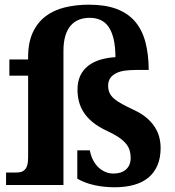

<svg xmlns="http://www.w3.org/2000/svg" viewBox="-20 -790 746 820"><path d="M100.1 -545.9Q100.1 -608.4 120.1 -651.4Q140.1 -694.3 175 -720.7Q210 -747.1 257.3 -758.5Q304.7 -770 359.9 -770Q429.2 -770 477.5 -752Q525.9 -733.9 556.4 -698.5Q586.9 -663.1 600.8 -611.1Q614.7 -559.1 615.2 -491.2H559.1Q534.7 -491.2 513.4 -488.3Q492.2 -485.4 476.3 -477.5Q460.4 -469.7 451.2 -456.8Q441.9 -443.8 441.9 -423.8Q441.9 -406.2 448 -393.1Q454.1 -379.9 467.3 -368.4Q480.5 -356.9 501.7 -345.5Q522.9 -334 553.2 -319.8Q584.5 -305.2 606 -286.9Q627.4 -268.6 640.9 -247.6Q654.3 -226.6 660.2 -204.1Q666 -181.6 666 -158.2Q666 -115.7 652.6 -84.2Q639.2 -52.7 614 -31.7Q588.9 -10.7 552.2 -0.5Q515.6 9.8 469.2 9.8Q423.8 9.8 383.1 0.7Q342.3 -8.3 310.1 -26.9V-147.9H363.8Q367.2 -127.9 375.7 -109.9Q384.3 -91.8 397.2 -78.4Q410.2 -64.9 427.2 -56.9Q444.3 -48.8 464.8 -48.8Q498.5 -48.8 518.3 -66.4Q538.1 -84 538.1 -116.2Q538.1 -133.8 533.4 -148.7Q528.8 -163.6 517.3 -177.2Q505.9 -190.9 486.3 -204.1Q466.8 -217.3 437 -231Q400.4 -248 376.2 -267.8Q352.1 -287.6 337.6 -310.1Q323.2 -332.5 317.1 -356.9Q311 -381.3 311 -407.2Q311 -441.9 323 -467Q335 -492.2 356.7 -509Q378.4 -525.9 408.2 -534.9Q438 -543.9 473.1 -545.9Q472.7 -591.8 465.1 -623.8Q457.5 -655.8 443.4 -675.8Q429.2 -695.8 408.9 -704.8Q388.7 -713.9 362.8 -713.9Q337.4 -713.9 316.7 -705.6Q295.9 -697.3 281.2 -679.9Q266.6 -662.6 258.8 -636Q251 -609.4 251 -573.2V0H5.9V-53.2H48.8Q59.6 -53.2 68.8 -55.4Q78.1 -57.6 85.2 -64.5Q92.3 -71.3 96.2 -84Q100.1 -96.7 100.1 -118.2V-466.8H20V-536.1H100.1Z"/></svg>

Font: Sahl Naskh
Style: Bold
Weight: 700
Designer: Pascal Zoghbi
Version: Version 1.001